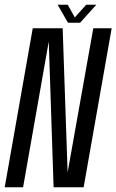

<svg xmlns="http://www.w3.org/2000/svg" viewBox="-49 -795 494 815"><path d="M-29 0 90 -675H217L238 -63L347 -675H425L306 0H178.5L158 -619L49 0ZM239.5 -698.5 195.5 -775H238.5L268.5 -721L317 -775H360L291 -698.5Z"/></svg>

Font: Anybody Condensed Regular
Style: Italic
Weight: 400
Width: 3
Italic angle: -10°
Designer: Tyler Finck
Foundry: Etcetera Type Company
Version: Version 1.010; ttfautohint (v1.8.3) -l 8 -r 50 -G 200 -x 14 